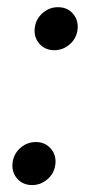

<svg xmlns="http://www.w3.org/2000/svg" viewBox="-20 -517 260 545"><path d="M71.3 8.3Q43.9 8.3 27.8 -11.2Q11.7 -30.8 16.1 -58.1Q20 -82 38.8 -97.9Q57.6 -113.8 81.5 -113.8Q108.9 -113.8 125 -94.2Q141.1 -74.7 136.7 -47.4Q132.8 -23.4 114 -7.6Q95.2 8.3 71.3 8.3ZM134.3 -374.5Q106.9 -374.5 90.8 -394Q74.7 -413.6 79.1 -440.9Q83 -464.8 101.8 -480.7Q120.6 -496.6 144.5 -496.6Q171.9 -496.6 188 -477.1Q204.1 -457.5 199.7 -430.2Q195.8 -406.2 177 -390.4Q158.2 -374.5 134.3 -374.5Z"/></svg>

Font: Inter Display
Style: Italic
Weight: 400
Italic angle: -9.39999°
Designer: Rasmus Andersson
Foundry: rsms
Version: Version 4.000;git-a52131595